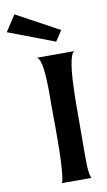

<svg xmlns="http://www.w3.org/2000/svg" viewBox="-216 -1032 601 1081"><g transform="rotate(-10 84.0 -491.0)"><path d="M64.5 -448.2Q64.5 -457 64.9 -479.5Q65.4 -502 64.9 -531.2Q64.5 -560.5 63 -592.8Q61.5 -625 57.6 -652.3Q53.7 -679.7 46.9 -698.2Q40 -716.8 30.3 -719.7H249Q236.3 -719.7 228 -697.3Q219.7 -674.8 214.8 -640.6Q210 -606.4 207.5 -564.9Q205.1 -523.4 204.1 -485.4Q203.1 -447.3 203.1 -417.5Q203.1 -387.7 203.1 -377Q203.1 -319.3 202.6 -262.2Q202.1 -205.1 202.1 -146.5Q202.1 -138.7 202.1 -116.2Q202.1 -93.8 203.1 -69.8Q204.1 -45.9 207.5 -25.4Q210.9 -4.9 216.8 0H45.9Q51.8 -5.9 55.7 -37.6Q59.6 -69.3 62 -114.3Q64.5 -159.2 64.9 -211.9Q65.4 -264.6 65.4 -312.5Q65.4 -360.4 64.9 -397Q64.5 -433.6 64.5 -448.2ZM192.4 -849.6 153.3 -790 -111.3 -890.6 -51.8 -982.4Z"/></g></svg>

Font: Cherry Cream Soda
Style: Regular
Weight: 400
Designer: Font Diner, Inc
Foundry: Font Diner, Inc
Version: Version 1.000